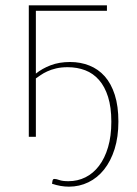

<svg xmlns="http://www.w3.org/2000/svg" viewBox="-20 -513 512 720"><path d="M381 -493V-472.5H114.5V-237Q138 -256 169.8 -268.2Q201.5 -280.5 243 -280.5Q282 -280.5 315.2 -267.2Q348.5 -254 372.8 -226.8Q397 -199.5 410.5 -157.2Q424 -115 424 -57Q424 0.5 409.8 45.8Q395.5 91 370.5 122.5Q345.5 154 311.5 170.5Q277.5 187 238.5 187Q207.5 187 175 176Q175.5 172.5 176 170.2Q176.5 168 177 164.5Q177.5 162 179 160Q180.5 158 184.5 158Q191 158 202.8 162.2Q214.5 166.5 236.5 166.5Q271 166.5 300.2 152Q329.5 137.5 351.2 109Q373 80.5 385.2 39Q397.5 -2.5 397.5 -56.5Q397.5 -111 385.2 -149.8Q373 -188.5 351.2 -213.2Q329.5 -238 299.5 -249.5Q269.5 -261 233.5 -261Q209.5 -261 190.5 -256.5Q171.5 -252 157 -245.2Q142.5 -238.5 132.2 -231.2Q122 -224 114.5 -219V0H88V-493Z"/></svg>

Font: Lato Thin
Style: Regular
Weight: 200
Designer: Lukasz Dziedzic
Foundry: tyPoland Lukasz Dziedzic
Version: Version 2.007; 2014-02-27